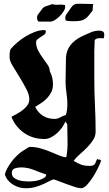

<svg xmlns="http://www.w3.org/2000/svg" viewBox="-20 -851 582 1022"><path d="M216 -691Q224 -691 224 -683Q224 -681 223 -677.5Q222 -674 221 -672Q217 -667 209 -662Q201 -657 192.5 -651.5Q184 -646 178 -640.5Q172 -635 172 -628Q172 -602 183.5 -581Q195 -560 208.5 -541.5Q222 -523 233.5 -506Q245 -489 245 -472Q262 -440 262 -402Q262 -379 253.5 -361.5Q245 -344 231.5 -329.5Q218 -315 201 -303.5Q184 -292 167 -282Q200 -218 272 -218Q286 -218 302 -227Q318 -236 331 -239Q338 -264 338.5 -286Q339 -308 337 -329Q335 -350 332 -371Q329 -392 329 -416Q329 -445 330 -475Q331 -505 331 -534Q331 -567 342.5 -590Q354 -613 373 -629.5Q392 -646 417 -658Q442 -670 469 -681Q477 -684 488 -686Q499 -688 507 -688Q520 -688 527.5 -683.5Q535 -679 535 -665Q535 -660 534 -655.5Q533 -651 532 -647L512 -648Q504 -648 497 -646Q490 -644 484 -638Q484 -623 483 -608Q482 -593 482 -578V-428Q482 -359 485.5 -289.5Q489 -220 489 -151Q489 -126 475.5 -105.5Q462 -85 443.5 -66Q425 -47 405 -30Q385 -13 372 5Q394 19 412.5 25.5Q431 32 455 32Q468 32 474.5 29.5Q481 27 484.5 22.5Q488 18 490 11Q492 4 498 -5Q503 0 508.5 -1.5Q514 -3 518 5Q514 18 502 42.5Q490 67 475 91Q460 115 443 133Q426 151 411 151Q399 151 376.5 143.5Q354 136 330.5 127.5Q307 119 288 111.5Q269 104 266 104Q260 104 247 111Q234 118 215 127Q196 136 171.5 143.5Q147 151 119 151Q83 152 50 132Q17 112 6 78Q9 63 18.5 45.5Q28 28 40.5 11Q53 -6 67.5 -20Q82 -34 94 -43Q108 -52 116 -57Q124 -62 128.5 -65Q133 -68 135 -68.5Q137 -69 139 -69Q170 -69 198.5 -60.5Q227 -52 252 -41.5Q277 -31 297.5 -22.5Q318 -14 333 -14Q341 -59 339.5 -102Q338 -145 338 -190L328 -204Q322 -189 310.5 -172.5Q299 -156 284 -142.5Q269 -129 251.5 -120Q234 -111 217 -111Q154 -111 107.5 -144Q61 -177 41 -229Q54 -236 71 -245.5Q88 -255 102 -266Q116 -277 126 -291Q136 -305 136 -323Q136 -347 119.5 -378.5Q103 -410 83.5 -441.5Q64 -473 47.5 -500.5Q31 -528 31 -545Q31 -556 31.5 -567Q32 -578 36 -589Q51 -607 72 -625Q93 -643 117 -657.5Q141 -672 166.5 -681.5Q192 -691 216 -691ZM43 70Q43 85 53 94Q63 103 77.5 107.5Q92 112 107.5 113.5Q123 115 135 115Q143 115 158 113.5Q173 112 188 107.5Q203 103 214.5 96Q226 89 226 78Q193 67 160 53.5Q127 40 92 40Q76 40 59.5 45Q43 50 43 70ZM459 -830 477 -829Q474 -822 474 -812.5Q474 -803 473 -795Q460 -778 451 -767Q442 -756 431.5 -749.5Q421 -743 407 -740.5Q393 -738 369 -738Q350 -738 331 -741Q327 -751 327 -756Q327 -759 328.5 -763.5Q330 -768 331 -771Q350 -798 358.5 -810.5Q367 -823 377 -827.5Q387 -832 404.5 -831Q422 -830 459 -830ZM258 -829Q275 -824 292 -826Q309 -828 326 -824L327 -815Q327 -804 318.5 -790.5Q310 -777 298 -765Q286 -753 272.5 -744.5Q259 -736 248 -736H185Q177 -744 177 -757Q177 -760 178 -764Q179 -768 180 -771Q196 -791 201.5 -799.5Q207 -808 212.5 -812Q218 -816 227 -818.5Q236 -821 258 -829Z"/></svg>

Font: CAT Schmalfette Thannhaeuser
Style: Regular
Weight: 700
Designer: Peter Wiegel nach Herbert Thanhaeuser 1939/40
Foundry: CAT-Fonts, Peter Wiegel
Version: Version 1.000